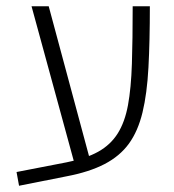

<svg xmlns="http://www.w3.org/2000/svg" viewBox="-20 -570 556 615"><path d="M41 25 33 -19 193 -50Q255 -62 294.5 -84Q334 -106 357 -142.5Q380 -179 390 -233.5Q400 -288 402.5 -366Q405 -444 405 -550H460Q460 -438 455.5 -354Q451 -270 436.5 -210Q422 -150 393 -110Q364 -70 315 -44.5Q266 -19 192 -5ZM217 -52 81 -550H136L270 -52Z"/></svg>

Font: Assistant ExtraLight Light
Style: Regular
Weight: 300
Version: Version 3.000